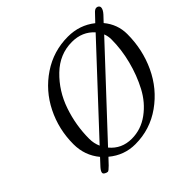

<svg xmlns="http://www.w3.org/2000/svg" viewBox="-162 -851 1051 1051"><g transform="rotate(-45 363.0 -326.0)"><path d="M143 -7Q122 14 116 14Q108 14 98.5 8.5Q89 3 89 -4Q89 -15 105 -33L143 -74Q89 -139 89 -226Q89 -341 139 -441Q189 -541 280.5 -602.5Q372 -664 484 -664Q574 -664 642 -610L680 -650Q694 -666 706 -666Q714 -666 720 -661Q726 -656 726 -649Q726 -633 707 -612L675 -578Q724 -519 724 -444Q724 -325 675.5 -221Q627 -117 535 -51.5Q443 14 329 14Q243 14 176 -42ZM479 -628Q384 -628 311.5 -558Q239 -488 205 -389Q171 -290 171 -186Q171 -150 185 -119L608 -573Q559 -628 479 -628ZM633 -532 210 -79Q258 -21 336 -21Q408 -21 468 -65Q528 -109 564.5 -178Q601 -247 621.5 -327Q642 -407 642 -484Q642 -510 633 -532Z"/></g></svg>

Font: EB Garamond 12
Style: Italic
Weight: 400
Italic angle: -17°
Version: Version 0.016; ttfautohint (v1.8.4)